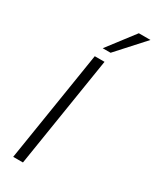

<svg xmlns="http://www.w3.org/2000/svg" viewBox="-235 -997 857 1058"><g transform="rotate(30 193.0 -468.0)"><path d="M53 0 165 -705H227L115 0ZM181 -765 312 -936H386L231 -765Z"/></g></svg>

Font: Nunito Sans 12pt ExtraLight 12pt Light
Style: Italic
Weight: 300
Italic angle: -9°
Version: Version 3.101;gftools[0.9.27]